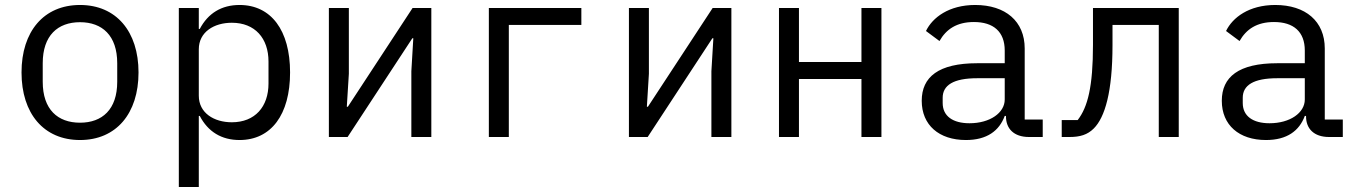

<svg xmlns="http://www.w3.org/2000/svg" viewBox="-20 -548 5441 768"><path d="M300.1 12.1C445 12.1 534.1 -94.1 534.1 -258.2C534.1 -421.9 445 -528.1 300.1 -528.1C154.8 -528.1 66.1 -421.9 66.1 -258.2C66.1 -94.1 154.8 12.1 300.1 12.1ZM150.9 -220.9V-295.1C150.9 -405.9 210.9 -459.2 300.1 -459.2C388.8 -459.2 448.9 -405.9 448.9 -295.1V-220.9C448.9 -110.1 388.8 -57.2 300.1 -57.2C210.9 -57.2 150.9 -110.1 150.9 -220.9Z M695.3 199.9H775.2V-84.2H779.1C812.1 -21 866.1 12.1 938.2 12.1C1064.3 12.1 1140.3 -89.1 1140.3 -258.2C1140.3 -426.8 1064.3 -528.1 938.2 -528.1C866.1 -528.1 812.1 -495 779.1 -432.2H775.2V-516H695.3ZM775.2 -165.1V-350.9C775.2 -420.1 836.3 -457 907.3 -457C1000 -457 1054 -394.9 1054 -301.8V-214.1C1054 -121.1 1000 -58.9 907.3 -58.9C836.3 -58.9 775.2 -95.9 775.2 -165.1Z M1295.5 0H1370.4L1629.3 -394.9H1633.2L1625.4 -263.1V0H1705.3V-516H1630.3L1371.4 -121.1H1367.2L1375.4 -252.8V-516H1295.5Z M1935.4 0H2015.3V-448.2H2305.4V-516H1935.4Z M2495.7 0H2570.7L2829.5 -394.9H2833.5L2825.6 -263.1V0H2905.5V-516H2830.6L2571.7 -121.1H2567.5L2575.6 -252.8V-516H2495.7Z M3095.9 0H3175.8V-231.9H3425.8V0H3505.7V-516H3425.8V-300.1H3175.8V-516H3095.9Z M4095.9 0H4150.9V-70H4078.8V-354C4078.8 -463.1 4001.8 -528.1 3880.7 -528.1C3775.9 -528.1 3709.9 -478 3683.9 -424L3737.9 -383.9C3764.9 -431.1 3806.8 -459.9 3875.7 -459.9C3953.8 -459.9 3998.9 -421.2 3998.9 -345.9V-295.1H3888.8C3734 -295.1 3666.9 -240.1 3666.9 -144.9C3666.9 -47.9 3735.8 12.1 3843.8 12.1C3927.9 12.1 3976.9 -24.9 3998.9 -84.2H4003.9V-82C4003.9 -34.1 4034.8 0 4095.9 0ZM3750.7 -136V-157C3750.7 -207 3793.7 -235.1 3888.8 -235.1H3998.9V-149.9C3998.9 -96.9 3940 -55 3858 -55C3791.9 -55 3750.7 -83.1 3750.7 -136Z M4226.9 0H4258.2C4300.1 0 4329.9 -8.9 4355.1 -34.1C4399.9 -78.8 4430 -181.1 4430 -366.8V-448.2H4615.1V0H4695V-516H4351.9V-369C4351.9 -201 4331 -120 4290.8 -67.8H4226.9Z M5296.2 0H5351.2V-70H5279.1V-354C5279.1 -463.1 5202.1 -528.1 5081 -528.1C4976.2 -528.1 4910.2 -478 4884.2 -424L4938.2 -383.9C4965.2 -431.1 5007.1 -459.9 5076 -459.9C5154.1 -459.9 5199.2 -421.2 5199.2 -345.9V-295.1H5089.1C4934.3 -295.1 4867.2 -240.1 4867.2 -144.9C4867.2 -47.9 4936.1 12.1 5044 12.1C5128.2 12.1 5177.2 -24.9 5199.2 -84.2H5204.2V-82C5204.2 -34.1 5235.1 0 5296.2 0ZM4951 -136V-157C4951 -207 4994 -235.1 5089.1 -235.1H5199.2V-149.9C5199.2 -96.9 5140.3 -55 5058.2 -55C4992.2 -55 4951 -83.1 4951 -136Z"/></svg>

Font: Margiela Mono
Style: Regular
Weight: 400
Designer: Mike Abbink, Paul van der Laan, Pieter van Rosmalen
Foundry: Bold Monday
Version: Version 2.003 2021